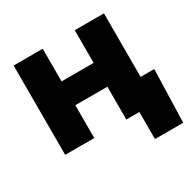

<svg xmlns="http://www.w3.org/2000/svg" viewBox="-152 -660 951 960"><g transform="rotate(-30 323.5 -180.0)"><path d="M214.8 -515.6V-327.1H399.9V-515.6H568.4V0H399.9V-189.5H214.8V0H46.9V-515.6ZM475.1 156.2V0H430.7V-148.9H647L638.2 156.2Z"/></g></svg>

Font: Inter Display ExtraBold
Style: Regular
Weight: 800
Designer: Rasmus Andersson
Foundry: rsms
Version: Version 4.000;git-a52131595